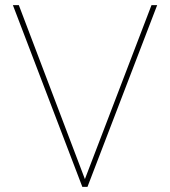

<svg xmlns="http://www.w3.org/2000/svg" viewBox="-20 -724 659 744"><path d="M309 -30 567 -704H589L319 0H299L30 -704H53Z"/></svg>

Font: Poppins Thin
Style: Regular
Weight: 250
Designer: Ninad Kale (Devanagari), Jonny Pinhorn (Latin)
Foundry: Indian Type Foundry
Version: Version 3.200;PS 1.000;hotconv 16.6.54;makeotf.lib2.5.65590